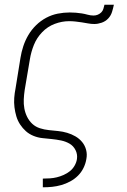

<svg xmlns="http://www.w3.org/2000/svg" viewBox="-20 -591 540 816"><path d="M162 205V168H163Q178 168 192.5 167Q207 166 221.5 162.5Q236 159 250.5 152.5Q265 146 277 136.5Q289 127 297 113Q305 99 307 85Q310 65 301 47Q292 29 275.5 19.5Q259 10 239.5 6Q220 2 200 0Q180 -2 160.5 -4Q141 -6 122.5 -13.5Q104 -21 90 -33.5Q76 -46 65.5 -62Q55 -78 49.5 -96.5Q44 -115 41.5 -135Q39 -155 40.5 -175Q42 -195 46 -215L67 -345Q71 -370 79 -394.5Q87 -419 100.5 -442Q114 -465 133.5 -484Q153 -503 176.5 -515.5Q200 -528 225.5 -533Q251 -538 276 -538Q289 -538 302 -537Q315 -536 327.5 -534Q340 -532 352.5 -528.5Q365 -525 378 -525Q387 -525 395.5 -528.5Q404 -532 410.5 -538.5Q417 -545 419.5 -554Q422 -563 424 -571H464Q461 -556 456 -540Q451 -524 439.5 -512Q428 -500 412 -494.5Q396 -489 381 -489Q367 -489 354 -491.5Q341 -494 327.5 -496Q314 -498 301 -499.5Q288 -501 274 -501Q243 -501 212.5 -489.5Q182 -478 159 -454Q136 -430 124 -400Q112 -370 107 -339L85 -209Q82 -189 81 -169Q80 -149 83.5 -130Q87 -111 95.5 -94Q104 -77 117.5 -64.5Q131 -52 149.5 -46Q168 -40 188 -38Q208 -36 227.5 -34Q247 -32 265.5 -26.5Q284 -21 300.5 -11.5Q317 -2 329 12.5Q341 27 346 46Q351 65 347 85Q344 104 335 122.5Q326 141 311.5 155.5Q297 170 278.5 180Q260 190 240.5 195.5Q221 201 202 203Q183 205 163 205Z"/></svg>

Font: Iosevka Slab XLtObl
Style: Regular
Weight: 200
Italic angle: -9°
Monospace: yes
Designer: Belleve Invis
Foundry: Belleve Invis
Version: Version 11.1.1; ttfautohint (v1.8.3)